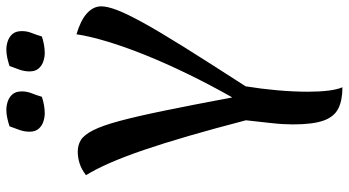

<svg xmlns="http://www.w3.org/2000/svg" viewBox="-267 -801 1099 605"><g transform="rotate(-90 282.5 -498.5)"><path d="M313 -274Q305 -225 300.5 -174Q296 -123 296 -78Q296 -41 299.5 -13Q303 15 310 31Q269 31 243 18Q217 5 205 -28.5Q193 -62 193 -125Q193 -140 194 -157Q195 -174 198 -201Q201 -228 206 -273Q154 -473 112.5 -594.5Q71 -716 33 -777Q51 -791 69.5 -797Q88 -803 107 -803Q128 -803 144 -793Q160 -783 174.5 -754.5Q189 -726 203.5 -672.5Q218 -619 236 -531.5Q254 -444 278 -316Q316 -383 350 -452.5Q384 -522 410.5 -587.5Q437 -653 454 -709.5Q471 -766 477 -807Q521 -794 543 -774Q565 -754 565 -729Q565 -710 553.5 -679.5Q542 -649 514 -598Q486 -547 437 -468.5Q388 -390 313 -274ZM280 -916Q268 -912 254.5 -909.5Q241 -907 228 -907Q215 -907 201.5 -911.5Q188 -916 179 -926.5Q170 -937 170 -955Q170 -971 175.5 -986.5Q181 -1002 187 -1018Q199 -1022 212.5 -1025Q226 -1028 239 -1028Q252 -1028 265.5 -1023.5Q279 -1019 288 -1008.5Q297 -998 297 -979Q297 -963 291 -948Q285 -933 280 -916ZM470 -916Q458 -912 444.5 -909.5Q431 -907 418 -907Q405 -907 391.5 -911.5Q378 -916 369 -926.5Q360 -937 360 -955Q360 -971 365.5 -986.5Q371 -1002 377 -1018Q389 -1022 402.5 -1025Q416 -1028 429 -1028Q442 -1028 455.5 -1023.5Q469 -1019 478 -1008.5Q487 -998 487 -979Q487 -963 481 -948Q475 -933 470 -916Z"/></g></svg>

Font: Merienda
Style: Regular
Weight: 400
Designer: Eduardo Rodriguez Tunni
Foundry: Eduardo Rodriguez Tunni
Version: Version 2.001